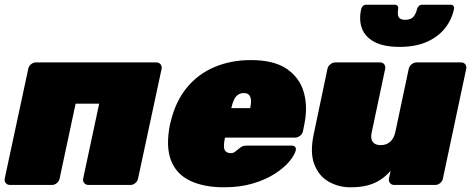

<svg xmlns="http://www.w3.org/2000/svg" viewBox="-25 -785 2002 815"><path d="M17 0Q6 0 -0.5 -8Q-7 -16 -5 -27L95 -493Q97 -504 106.5 -512Q116 -520 127 -520H639Q650 -520 656.5 -512Q663 -504 661 -493L561 -27Q559 -16 549.5 -8Q540 0 529 0H350Q339 0 332.5 -8Q326 -16 328 -27L396 -345H296L228 -27Q226 -16 216.5 -8Q207 0 196 0Z M926 10Q839 10 780.5 -18.5Q722 -47 700 -106.5Q678 -166 697 -259Q698 -261 698 -263Q698 -265 699 -266Q719 -352 766.5 -411Q814 -470 884.5 -500Q955 -530 1040 -530Q1138 -530 1192.5 -492.5Q1247 -455 1264.5 -393.5Q1282 -332 1267 -258L1261 -228Q1259 -217 1249 -209Q1239 -201 1228 -201H930Q930 -200 929.5 -199Q929 -198 929 -196Q925 -176 925.5 -162.5Q926 -149 933.5 -142Q941 -135 955 -135Q961 -135 966 -137Q971 -139 976 -143.5Q981 -148 988 -153Q999 -162 1005.5 -164.5Q1012 -167 1024 -167H1213Q1223 -167 1228 -161Q1233 -155 1230 -145Q1225 -126 1203 -99.5Q1181 -73 1142.5 -48Q1104 -23 1049.5 -6.5Q995 10 926 10ZM957 -326H1037V-327Q1042 -349 1040 -363Q1038 -377 1030.5 -383.5Q1023 -390 1010 -390Q997 -390 986.5 -383.5Q976 -377 969 -363Q962 -349 957 -327Z M1462 10Q1412 10 1370 -14Q1328 -38 1309 -88Q1290 -138 1307 -217L1365 -493Q1367 -504 1377 -512Q1387 -520 1398 -520H1589Q1600 -520 1606 -512Q1612 -504 1610 -493L1553 -224Q1549 -206 1552 -194Q1555 -182 1565 -175.5Q1575 -169 1591 -169Q1615 -169 1631 -183Q1647 -197 1653 -224L1710 -493Q1712 -504 1722 -512Q1732 -520 1743 -520H1933Q1944 -520 1950 -512Q1956 -504 1954 -493L1855 -27Q1853 -16 1843.5 -8Q1834 0 1823 0H1648Q1637 0 1630.5 -8Q1624 -16 1626 -27L1633 -60Q1612 -36 1587.5 -20.5Q1563 -5 1533 2.5Q1503 10 1462 10ZM1671 -586Q1604 -586 1564.5 -607Q1525 -628 1511.5 -664Q1498 -700 1508 -746Q1510 -754 1515.5 -759.5Q1521 -765 1531 -765H1650Q1659 -765 1663 -759.5Q1667 -754 1665 -746Q1663 -734 1664 -723.5Q1665 -713 1672 -707Q1679 -701 1695 -701Q1719 -701 1730 -714Q1741 -727 1745 -746Q1747 -754 1753 -759.5Q1759 -765 1768 -765H1887Q1896 -765 1900 -759.5Q1904 -754 1902 -746Q1892 -700 1863 -664Q1834 -628 1786 -607Q1738 -586 1671 -586Z"/></svg>

Font: Rubik Black
Style: Italic
Weight: 900
Italic angle: -12°
Designer: Hubert and Fischer
Foundry: Hubert and Fischer
Version: Version 2.300;gftools[0.9.30]